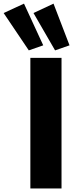

<svg xmlns="http://www.w3.org/2000/svg" viewBox="-140 -1057 410 1077"><path d="M30.3 0V-732.4H205.1V0ZM21.5 -774.4 -119.6 -983.9 -5.4 -1036.6 102.5 -802.7ZM168.9 -774.4 47.9 -983.9 160.2 -1036.6 250 -802.7Z"/></svg>

Font: Anton SC
Style: Regular
Weight: 400
Designer: Vernon Adams
Foundry: Vernon Adams
Version: Version 2.116; ttfautohint (v1.8.4.7-5d5b)